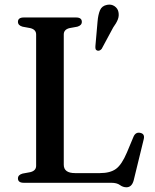

<svg xmlns="http://www.w3.org/2000/svg" viewBox="-20 -774 656 813"><path d="M307.5 -661 274.5 -655Q250 -649 250 -628V-76.5Q250 -41 298 -41H403Q446.5 -41 471 -58.8Q495.5 -76.5 517.5 -128.5L545.5 -195.5Q554.5 -215.5 573.5 -211.5Q594.5 -207.5 588.5 -184L546 -10Q538 19 515.5 19Q500.5 19 487.8 9.5Q475 0 451 0H81Q56 0 56 -18.5Q56 -33.5 75.5 -39L108 -45Q133 -51 133 -72V-628Q133 -649 108 -655L75.5 -661Q56 -666.5 56 -681.5Q56 -700 81 -700H302Q326.5 -700 326.5 -681.5Q326.5 -666.5 307.5 -661ZM393 -682Q395.5 -712 403.5 -730.8Q411.5 -749.5 433.5 -753.5Q451.5 -757 465 -747.8Q478.5 -738.5 481.5 -723.5Q485 -707 478.8 -691.2Q472.5 -675.5 459.5 -658L410.5 -567Q401.5 -556.5 391 -560Q385.5 -562.5 384.5 -567.8Q383.5 -573 384 -579Z"/></svg>

Font: Fraunces 9pt
Style: Regular
Weight: 400
Version: Version 1.000;[b76b70a41]